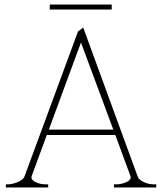

<svg xmlns="http://www.w3.org/2000/svg" viewBox="-20 -829 717 849"><path d="M474 -787H200V-809H474ZM671 -14V0H484V-14H496Q516 -14 537 -23Q558 -32 558 -45Q558 -48 556 -53Q554 -58 553 -61L490 -232H187L124 -61Q123 -58 121 -53Q119 -48 119 -45Q119 -32 139 -23Q159 -14 179 -14H193V0H6V-14H20Q41 -16 62 -25.5Q83 -35 88 -48L325 -690L348 -707L589 -48Q594 -34 615.5 -24Q637 -14 657 -14ZM481 -256 338 -641 196 -256Z"/></svg>

Font: Taviraj Thin
Style: Regular
Weight: 100
Designer: Katatrad Team
Foundry: CadsonDemak
Version: Version 1.030